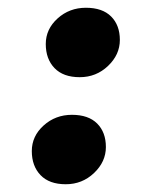

<svg xmlns="http://www.w3.org/2000/svg" viewBox="-20 -463 381 495"><path d="M185.5 -264Q143 -264 120.5 -287.5Q98 -311 98 -349.5Q98 -388 128.5 -415.5Q159 -443 201.5 -443Q244 -443 266.5 -420.5Q289 -398 289 -360Q289 -322 258.5 -293Q228 -264 185.5 -264ZM149.5 12Q107 12 84.5 -11.5Q62 -35 62 -73.5Q62 -112 92.5 -139.5Q123 -167 165.5 -167Q208 -167 230.5 -144.5Q253 -122 253 -84Q253 -46 222.5 -17Q192 12 149.5 12Z"/></svg>

Font: Oleo Script
Style: Bold
Weight: 700
Designer: Soytutype
Foundry: Soytutype
Version: Version 1.002